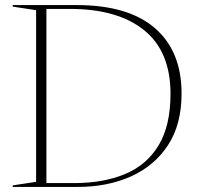

<svg xmlns="http://www.w3.org/2000/svg" viewBox="-20 -735 784 755"><path d="M30 0V-6L122 -20V-695L30 -709V-715H282Q484 -715 589 -624.5Q694 -534 694 -367Q694 -245.5 640.5 -164Q587 -82.5 494.8 -41.2Q402.5 0 286.5 0ZM650.5 -366Q650.5 -532.5 546.8 -616.2Q443 -700 254.5 -700H162.5V-15H270.5Q387 -15 472.2 -50.8Q557.5 -86.5 604 -164Q650.5 -241.5 650.5 -366Z"/></svg>

Font: Newsreader Display ExtraLight
Style: Regular
Weight: 275
Designer: Hugues Gentile
Foundry: Production Type
Version: Version 1.001